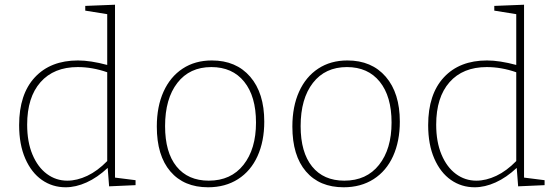

<svg xmlns="http://www.w3.org/2000/svg" viewBox="-20 -786 2356 813"><path d="M467 -34 554 -23V-2L442 3L436 -75Q392 -34 346.5 -13.5Q301 7 258 7Q202 7 157.5 -24Q113 -55 87 -114.5Q61 -174 61 -256Q61 -387 127.5 -458.5Q194 -530 310 -530Q363 -530 434 -511V-726L341 -741V-761L467 -766ZM265 -21Q306 -21 349.5 -41.5Q393 -62 434 -104V-480Q371 -502 309 -502Q208 -502 151.5 -438Q95 -374 95 -258Q95 -185 117.5 -131.5Q140 -78 178.5 -49.5Q217 -21 265 -21Z M1099 -271Q1099 -188 1070.5 -125Q1042 -62 988 -27.5Q934 7 861 7Q759 7 701.5 -60Q644 -127 644 -250Q644 -335 672.5 -398Q701 -461 753.5 -495.5Q806 -530 877 -530Q980 -530 1039.5 -461Q1099 -392 1099 -271ZM679 -252Q679 -141 727.5 -81Q776 -21 864 -21Q958 -21 1011 -88Q1064 -155 1064 -267Q1064 -378 1014 -440Q964 -502 875 -502Q783 -502 731 -435Q679 -368 679 -252Z M1673 -271Q1673 -188 1644.5 -125Q1616 -62 1562 -27.5Q1508 7 1435 7Q1333 7 1275.5 -60Q1218 -127 1218 -250Q1218 -335 1246.5 -398Q1275 -461 1327.5 -495.5Q1380 -530 1451 -530Q1554 -530 1613.5 -461Q1673 -392 1673 -271ZM1253 -252Q1253 -141 1301.5 -81Q1350 -21 1438 -21Q1532 -21 1585 -88Q1638 -155 1638 -267Q1638 -378 1588 -440Q1538 -502 1449 -502Q1357 -502 1305 -435Q1253 -368 1253 -252Z M2199 -34 2286 -23V-2L2174 3L2168 -75Q2124 -34 2078.5 -13.5Q2033 7 1990 7Q1934 7 1889.5 -24Q1845 -55 1819 -114.5Q1793 -174 1793 -256Q1793 -387 1859.5 -458.5Q1926 -530 2042 -530Q2095 -530 2166 -511V-726L2073 -741V-761L2199 -766ZM1997 -21Q2038 -21 2081.5 -41.5Q2125 -62 2166 -104V-480Q2103 -502 2041 -502Q1940 -502 1883.5 -438Q1827 -374 1827 -258Q1827 -185 1849.5 -131.5Q1872 -78 1910.5 -49.5Q1949 -21 1997 -21Z"/></svg>

Font: Bitter Pro ExtraLight
Style: Regular
Weight: 275
Designer: Sol Matas, and Bitter project Authors
Foundry: Sol Matas
Version: Version 1.010